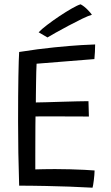

<svg xmlns="http://www.w3.org/2000/svg" viewBox="-20 -867 518 892"><path d="M410 5Q354 2 301.8 0Q249.5 -2 193 -3Q164 -3.5 131.2 -4Q98.5 -4.5 69 -4.5Q66.5 -81.5 65.2 -157Q64 -232.5 64 -301.5Q64 -430 65.5 -513Q67 -596 69 -625.5Q157 -639.5 232.2 -647Q307.5 -654.5 358 -657.5Q408.5 -660.5 422 -660.5Q422 -641 421 -626Q420 -611 418.5 -592.5L150 -571Q149 -558 148.5 -533.2Q148 -508.5 147.5 -480.5Q147 -452.5 146.8 -428Q146.5 -403.5 146.5 -391Q160.5 -391 193.5 -392Q226.5 -393 265.8 -394.2Q305 -395.5 339.2 -396.2Q373.5 -397 391 -397L393 -325.5Q385.5 -325.5 361.8 -325.8Q338 -326 305.8 -326Q273.5 -326 240.8 -326.2Q208 -326.5 181.8 -326.2Q155.5 -326 145 -326Q144.5 -317 144.5 -286.2Q144.5 -255.5 144.2 -215.8Q144 -176 144 -138.8Q144 -101.5 144 -80Q156.5 -80.5 184.2 -81Q212 -81.5 235.5 -81.5Q270 -81.5 306 -80.5Q342 -79.5 372 -78Q402 -76.5 419.5 -75Q419 -55 415.8 -29.2Q412.5 -3.5 410 5ZM354.5 -847Q372 -837.5 387.5 -821.2Q403 -805 407 -798.5Q391 -794 361.5 -779.8Q332 -765.5 298.8 -747.8Q265.5 -730 238.2 -714.8Q211 -699.5 200.5 -693L159.5 -717Q172.5 -731 199 -751.2Q225.5 -771.5 256.2 -792Q287 -812.5 313.8 -827.8Q340.5 -843 354.5 -847Z"/></svg>

Font: Grandstander Light
Style: Regular
Weight: 300
Designer: Tyler Finck
Foundry: Etcetera Type Co
Version: Version 1.200; ttfautohint (v1.8.3)